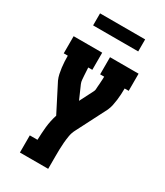

<svg xmlns="http://www.w3.org/2000/svg" viewBox="-225 -800 950 1106"><g transform="rotate(30 250.0 -247.5)"><path d="M101 215V101H152Q153 79 154 57Q155 35 157.5 13Q160 -9 164.5 -30.5Q169 -52 176 -73L84 -253Q76 -271 72 -290Q68 -309 65.5 -328.5Q63 -348 62 -367.5Q61 -387 61 -406H34V-520H224V-406H197Q198 -393 198.5 -380Q199 -367 200 -354Q201 -341 202 -327.5Q203 -314 208 -302L247 -213L294 -305Q298 -313 298 -321.5Q298 -330 299 -338.5Q300 -347 300.5 -355.5Q301 -364 301.5 -372.5Q302 -381 302.5 -389.5Q303 -398 303 -406H276V-520H466V-406H439Q439 -387 438 -367.5Q437 -348 434.5 -328.5Q432 -309 428 -290Q424 -271 416 -253L313 -52Q302 -31 298 -7.5Q294 16 292 39.5Q290 63 289.5 86.5Q289 110 289 133V215ZM400 -630H100V-710H400Z"/></g></svg>

Font: Iosevka Curly Slab Heavy
Style: Regular
Weight: 900
Monospace: yes
Designer: Belleve Invis
Foundry: Belleve Invis
Version: Version 22.1.2; ttfautohint (v1.8.4)